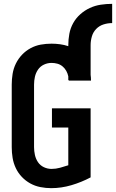

<svg xmlns="http://www.w3.org/2000/svg" viewBox="-20 -970 603 998"><path d="M246 8Q299 8 351.5 -7.5Q404 -23 451 -48V-407H250V-307H335V-111Q314 -104 292 -98Q270 -92 248 -92Q227 -92 208 -101Q189 -110 177.5 -127Q166 -144 161.5 -164.5Q157 -185 157 -205V-530Q157 -551 161.5 -571Q166 -591 177.5 -608Q189 -625 208 -634Q227 -643 248 -643Q263 -643 278 -639Q293 -635 305 -625Q317 -615 324.5 -601.5Q332 -588 335 -573V-554H337Q337 -553 337 -552.5Q337 -552 337 -551Q337 -551 337 -551Q337 -551 337 -551H453Q453 -551 453 -551.5Q453 -552 453 -552Q453 -559 452.5 -566.5Q452 -574 451 -581V-735Q451 -758 457.5 -780.5Q464 -803 480 -819.5Q496 -836 518 -843Q540 -850 563 -850V-950Q533 -950 503.5 -945.5Q474 -941 447 -928.5Q420 -916 397.5 -896Q375 -876 360.5 -850Q346 -824 340.5 -794.5Q335 -765 335 -735V-730Q314 -737 292 -740Q270 -743 248 -743Q219 -743 191.5 -738Q164 -733 139 -719.5Q114 -706 94.5 -685.5Q75 -665 62.5 -639.5Q50 -614 45.5 -586Q41 -558 41 -530V-205Q41 -177 45.5 -149.5Q50 -122 62 -96.5Q74 -71 93.5 -50.5Q113 -30 137.5 -16.5Q162 -3 190 2.5Q218 8 246 8Z"/></svg>

Font: Iosevka SS09
Style: Bold
Weight: 700
Monospace: yes
Designer: Belleve Invis
Foundry: Belleve Invis
Version: Version 5.2.1; ttfautohint (v1.8.3)